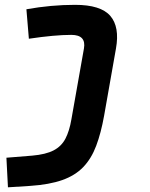

<svg xmlns="http://www.w3.org/2000/svg" viewBox="-20 -548 626 802"><path d="M13.2 234.4 6.8 110.8 114.3 102.1Q171.4 97.2 204.1 80.1Q236.8 63 253.4 31Q270 -1 278.3 -49.8L330.6 -345.2Q340.8 -402.3 277.8 -402.3Q209 -402.3 100.6 -386.2L90.3 -509.3Q193.4 -527.8 293.5 -527.8Q400.9 -527.8 440.7 -481.7Q480.5 -435.5 464.4 -345.2L415 -65.4Q401.9 7.8 381.8 61Q361.8 114.3 327.9 149.7Q293.9 185.1 240.2 204.1Q186.5 223.1 106 228.5Z"/></svg>

Font: Cascadia Code PL
Style: Bold Italic
Weight: 700
Italic angle: -10°
Monospace: yes
Designer: Aaron Bell
Foundry: Saja Typeworks
Version: Version 2404.023; ttfautohint (v1.8.4)